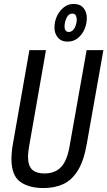

<svg xmlns="http://www.w3.org/2000/svg" viewBox="-20 -941 544 973"><path d="M201 12Q126 12 82 -20Q38 -52 38 -136Q38 -153 40 -173Q42 -193 46 -215L129 -687H213L128 -202Q125 -186 123.5 -172Q122 -158 122 -146Q122 -102 142.5 -82Q163 -62 205 -62Q260 -62 290.5 -95.5Q321 -129 333 -202L419 -687H504L420 -213Q405 -126 374.5 -77Q344 -28 300.5 -8Q257 12 201 12ZM322 -730Q291 -730 273.5 -750.5Q256 -771 256 -801Q256 -832 268.5 -859Q281 -886 303 -903.5Q325 -921 353 -921Q386 -921 403 -900.5Q420 -880 420 -850Q420 -820 408 -792.5Q396 -765 374 -747.5Q352 -730 322 -730ZM328 -779Q341 -779 350 -788.5Q359 -798 364 -813Q369 -828 369 -842Q369 -854 364 -863Q359 -872 346 -872Q333 -872 324.5 -861.5Q316 -851 311.5 -835.5Q307 -820 307 -806Q307 -794 312.5 -786.5Q318 -779 328 -779Z"/></svg>

Font: Archivo ExtraCondensed
Style: Italic
Weight: 400
Width: 2
Italic angle: -10°
Designer: Hector Gatti
Foundry: Omnibus-Type
Version: Version 2.001